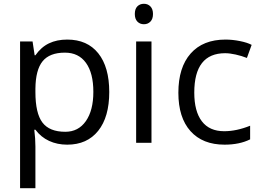

<svg xmlns="http://www.w3.org/2000/svg" viewBox="-20 -754 1382 1014"><path d="M557 -268Q557 -400 499 -472.5Q441 -545 335 -545Q280 -545 238.5 -525Q197 -505 167 -462H163L152 -535H86V240H167V20Q167 -23 161 -69H167Q196 -30 239 -10Q282 10 335 10Q440 10 498.5 -63Q557 -136 557 -268ZM473 -269Q473 -171 433.5 -114.5Q394 -58 325 -58Q241 -58 204 -107Q167 -156 167 -268V-286Q168 -385 205 -430.5Q242 -476 323 -476Q395 -476 434 -422Q473 -368 473 -269Z M740 -626Q761 -626 774.5 -640Q788 -654 788 -680Q788 -706 774.5 -720Q761 -734 740 -734Q719 -734 705.5 -720.5Q692 -707 692 -680Q692 -654 705.5 -640Q719 -626 740 -626ZM699 -535V0H780V-535Z M1301 -18V-90Q1229 -61 1164 -61Q1086 -61 1046 -113.5Q1006 -166 1006 -265Q1006 -473 1169 -473Q1193 -473 1224.5 -466Q1256 -459 1284 -448L1309 -517Q1287 -529 1247.5 -537Q1208 -545 1171 -545Q1052 -545 987 -471.5Q922 -398 922 -264Q922 -133 986 -61.5Q1050 10 1166 10Q1245 10 1301 -18Z"/></svg>

Font: OpenSansMMV
Style: Regular
Weight: 400
Designer: Steve Matteson
Foundry: Ascender Corporation
Version: Version 4.000